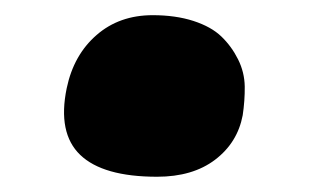

<svg xmlns="http://www.w3.org/2000/svg" viewBox="-20 -397 409 253"><path d="M187 -164.1Q115.7 -164.1 85.7 -192.9Q55.7 -221.7 67.9 -280.8Q77.1 -324.7 107.2 -350.8Q137.2 -377 181.2 -377Q211.4 -377 234.9 -369.4Q258.3 -361.8 271.7 -348.9Q285.2 -335.9 293.7 -318.8Q302.2 -301.8 302.5 -283Q302.7 -264.2 299.8 -245.1Q293 -209 263.4 -186.5Q233.9 -164.1 187 -164.1Z"/></svg>

Font: Shantell Sans Irregular
Style: Italic
Weight: 800
Italic angle: -11.31°
Designer: Stephen Nixon, Anya Danilova, Shantell Martin
Foundry: Arrow Type
Version: Version 1.006;[9816181b4]